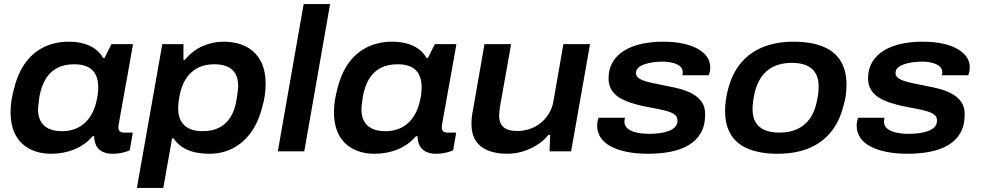

<svg xmlns="http://www.w3.org/2000/svg" viewBox="-20 -744 4823 944"><path d="M232 12Q172 12 126.5 -11.5Q81 -35 56.5 -80.5Q32 -126 32 -193Q32 -225 37 -254Q42 -283 50 -312Q70 -390 108.5 -440Q147 -490 200.5 -514.5Q254 -539 318 -539Q356 -539 388.5 -530.5Q421 -522 446 -504.5Q471 -487 487 -459H494L528 -527H634L611 -397Q601 -341 593 -297.5Q585 -254 579.5 -221.5Q574 -189 569.5 -166.5Q565 -144 563.5 -132Q562 -120 562 -118Q562 -104 569.5 -98Q577 -92 591 -92H633L618 -5Q608 0 584.5 6Q561 12 532 12Q505 12 484.5 2Q464 -8 453 -28Q449 -37 446 -49Q443 -61 443 -74H435Q398 -31 345.5 -9.5Q293 12 232 12ZM286 -99Q319 -99 347.5 -109.5Q376 -120 398 -140.5Q420 -161 435 -191Q450 -221 457 -259Q460 -272 461 -282Q462 -292 462.5 -300.5Q463 -309 463 -315Q463 -352 450 -377.5Q437 -403 410.5 -415.5Q384 -428 345 -428Q297 -428 262.5 -410.5Q228 -393 206 -358Q184 -323 174 -270Q172 -255 170.5 -243Q169 -231 168 -222.5Q167 -214 167 -207Q167 -154 197 -126.5Q227 -99 286 -99Z M653 180 778 -527H882V-450H889Q927 -496 977 -517.5Q1027 -539 1078 -539Q1143 -539 1189.5 -515Q1236 -491 1261 -445Q1286 -399 1286 -332Q1286 -304 1282 -275Q1278 -246 1269 -217Q1251 -144 1214 -93Q1177 -42 1125 -15Q1073 12 1009 12Q968 12 933.5 3.5Q899 -5 874 -22.5Q849 -40 833 -64H826L783 180ZM975 -99Q1024 -99 1058 -116.5Q1092 -134 1113.5 -168.5Q1135 -203 1143 -254Q1146 -271 1147.5 -283Q1149 -295 1150 -304Q1151 -313 1151 -321Q1151 -357 1138 -380.5Q1125 -404 1099 -416Q1073 -428 1032 -428Q986 -428 951 -409.5Q916 -391 893.5 -355.5Q871 -320 862 -269Q860 -255 858.5 -245Q857 -235 856.5 -227Q856 -219 856 -212Q856 -175 869.5 -150Q883 -125 909.5 -112Q936 -99 975 -99Z M1346 0 1473 -724H1603L1476 0Z M1822 12Q1762 12 1716.5 -11.5Q1671 -35 1646.5 -80.5Q1622 -126 1622 -193Q1622 -225 1627 -254Q1632 -283 1640 -312Q1660 -390 1698.5 -440Q1737 -490 1790.5 -514.5Q1844 -539 1908 -539Q1946 -539 1978.5 -530.5Q2011 -522 2036 -504.5Q2061 -487 2077 -459H2084L2118 -527H2224L2201 -397Q2191 -341 2183 -297.5Q2175 -254 2169.5 -221.5Q2164 -189 2159.5 -166.5Q2155 -144 2153.5 -132Q2152 -120 2152 -118Q2152 -104 2159.5 -98Q2167 -92 2181 -92H2223L2208 -5Q2198 0 2174.5 6Q2151 12 2122 12Q2095 12 2074.5 2Q2054 -8 2043 -28Q2039 -37 2036 -49Q2033 -61 2033 -74H2025Q1988 -31 1935.5 -9.5Q1883 12 1822 12ZM1876 -99Q1909 -99 1937.5 -109.5Q1966 -120 1988 -140.5Q2010 -161 2025 -191Q2040 -221 2047 -259Q2050 -272 2051 -282Q2052 -292 2052.5 -300.5Q2053 -309 2053 -315Q2053 -352 2040 -377.5Q2027 -403 2000.5 -415.5Q1974 -428 1935 -428Q1887 -428 1852.5 -410.5Q1818 -393 1796 -358Q1774 -323 1764 -270Q1762 -255 1760.5 -243Q1759 -231 1758 -222.5Q1757 -214 1757 -207Q1757 -154 1787 -126.5Q1817 -99 1876 -99Z M2474 12Q2420 12 2380.5 -3.5Q2341 -19 2319.5 -51.5Q2298 -84 2298 -136Q2298 -152 2300 -169.5Q2302 -187 2306 -206L2362 -527H2493L2438 -218Q2437 -206 2435.5 -196Q2434 -186 2434 -177Q2434 -148 2445 -131Q2456 -114 2476.5 -107Q2497 -100 2524 -100Q2554 -100 2583 -109.5Q2612 -119 2636.5 -138Q2661 -157 2678 -184.5Q2695 -212 2701 -246L2750 -527H2881L2788 0H2682L2685 -81H2677Q2651 -50 2617.5 -29.5Q2584 -9 2547.5 1.5Q2511 12 2474 12Z M3166 12Q3110 12 3064 3Q3018 -6 2984.5 -23.5Q2951 -41 2933.5 -67Q2916 -93 2916 -126Q2916 -137 2918 -147Q2920 -157 2923 -165H3053Q3052 -161 3051 -156Q3050 -151 3050 -147Q3050 -125 3066.5 -111.5Q3083 -98 3111 -92Q3139 -86 3171 -86Q3196 -86 3221 -89Q3246 -92 3266.5 -99.5Q3287 -107 3299 -119.5Q3311 -132 3311 -151Q3311 -169 3299 -179Q3287 -189 3265 -196Q3243 -203 3213.5 -208.5Q3184 -214 3149 -221Q3114 -228 3082 -238.5Q3050 -249 3025.5 -264Q3001 -279 2986.5 -302.5Q2972 -326 2972 -358Q2972 -404 2992 -438Q3012 -472 3048 -494.5Q3084 -517 3133 -528Q3182 -539 3240 -539Q3292 -539 3334.5 -530.5Q3377 -522 3407.5 -505.5Q3438 -489 3455 -466Q3472 -443 3472 -413Q3472 -401 3469.5 -390Q3467 -379 3465 -374H3335Q3336 -378 3336.5 -381.5Q3337 -385 3337 -388Q3337 -406 3324 -417.5Q3311 -429 3288 -435Q3265 -441 3235 -441Q3215 -441 3192.5 -438Q3170 -435 3150.5 -428.5Q3131 -422 3119 -411.5Q3107 -401 3107 -385Q3107 -366 3128 -355Q3149 -344 3182.5 -337Q3216 -330 3255 -322Q3289 -316 3323 -307Q3357 -298 3385 -282.5Q3413 -267 3430 -243Q3447 -219 3447 -182Q3447 -127 3425.5 -90Q3404 -53 3366 -30.5Q3328 -8 3277 2Q3226 12 3166 12Z M3804 12Q3720 12 3662 -11Q3604 -34 3574.5 -81Q3545 -128 3545 -198Q3545 -227 3549 -254Q3553 -281 3560 -307Q3581 -386 3625 -437Q3669 -488 3734 -513.5Q3799 -539 3881 -539Q3966 -539 4024 -516Q4082 -493 4112 -446Q4142 -399 4142 -328Q4142 -301 4138.5 -275Q4135 -249 4127 -224Q4107 -144 4063 -92Q4019 -40 3954 -14Q3889 12 3804 12ZM3813 -92Q3864 -92 3902.5 -110.5Q3941 -129 3965 -165.5Q3989 -202 3998 -255Q4002 -273 4003 -284.5Q4004 -296 4004.5 -304.5Q4005 -313 4005 -320Q4005 -358 3990 -383.5Q3975 -409 3946 -422Q3917 -435 3873 -435Q3821 -435 3783 -416.5Q3745 -398 3721 -362Q3697 -326 3687 -272Q3684 -255 3682.5 -243Q3681 -231 3680.5 -223Q3680 -215 3680 -208Q3680 -170 3694.5 -144Q3709 -118 3739 -105Q3769 -92 3813 -92Z M4442 12Q4386 12 4340 3Q4294 -6 4260.5 -23.5Q4227 -41 4209.5 -67Q4192 -93 4192 -126Q4192 -137 4194 -147Q4196 -157 4199 -165H4329Q4328 -161 4327 -156Q4326 -151 4326 -147Q4326 -125 4342.5 -111.5Q4359 -98 4387 -92Q4415 -86 4447 -86Q4472 -86 4497 -89Q4522 -92 4542.5 -99.5Q4563 -107 4575 -119.5Q4587 -132 4587 -151Q4587 -169 4575 -179Q4563 -189 4541 -196Q4519 -203 4489.5 -208.5Q4460 -214 4425 -221Q4390 -228 4358 -238.5Q4326 -249 4301.5 -264Q4277 -279 4262.5 -302.5Q4248 -326 4248 -358Q4248 -404 4268 -438Q4288 -472 4324 -494.5Q4360 -517 4409 -528Q4458 -539 4516 -539Q4568 -539 4610.5 -530.5Q4653 -522 4683.5 -505.5Q4714 -489 4731 -466Q4748 -443 4748 -413Q4748 -401 4745.5 -390Q4743 -379 4741 -374H4611Q4612 -378 4612.5 -381.5Q4613 -385 4613 -388Q4613 -406 4600 -417.5Q4587 -429 4564 -435Q4541 -441 4511 -441Q4491 -441 4468.5 -438Q4446 -435 4426.5 -428.5Q4407 -422 4395 -411.5Q4383 -401 4383 -385Q4383 -366 4404 -355Q4425 -344 4458.5 -337Q4492 -330 4531 -322Q4565 -316 4599 -307Q4633 -298 4661 -282.5Q4689 -267 4706 -243Q4723 -219 4723 -182Q4723 -127 4701.5 -90Q4680 -53 4642 -30.5Q4604 -8 4553 2Q4502 12 4442 12Z"/></svg>

Font: Archivo SemiExpanded SemiBold
Style: Italic
Weight: 600
Width: 6
Italic angle: -10°
Designer: Hector Gatti
Foundry: Omnibus-Type
Version: Version 2.001